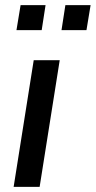

<svg xmlns="http://www.w3.org/2000/svg" viewBox="-20 -726 372 746"><path d="M33 0 111 -492H212L134 0ZM219 -609 234 -706H332L316 -609ZM44 -609 60 -706H157L142 -609Z"/></svg>

Font: Nunito Sans 10pt SemiCondensed SemiBold
Style: Italic
Weight: 600
Width: 4
Italic angle: -9°
Designer: Vernon Adams
Foundry: Vernon Adams
Version: Version 3.101;gftools[0.9.27]